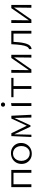

<svg xmlns="http://www.w3.org/2000/svg" viewBox="1618 -2284 674 3949"><g transform="rotate(-90 1954.5 -309.0)"><path d="M376 0V-413H434V0ZM80 0V-413H139V0ZM108 -368V-413H406V-368Z M767 8Q707 8 659.5 -19.5Q612 -47 585 -94.5Q558 -142 558 -202Q558 -266 587 -315Q616 -364 666.5 -392Q717 -420 781 -420Q841 -420 887.5 -393Q934 -366 961.5 -319.5Q989 -273 989 -212Q989 -149 960 -99Q931 -49 881.5 -20.5Q832 8 767 8ZM775 -34Q822 -34 856 -57.5Q890 -81 908 -120Q926 -159 926 -206Q926 -258 906 -297Q886 -336 851.5 -357Q817 -378 773 -378Q727 -378 692.5 -355.5Q658 -333 639.5 -295Q621 -257 621 -208Q621 -156 641 -117Q661 -78 696 -56Q731 -34 775 -34Z M1112 0 1130 -412H1169L1159 0ZM1512 0 1503 -385 1524 -395 1351 -18H1325L1154 -380L1157 -412H1189L1351 -79H1336L1491 -412H1549L1569 0Z M1749 0V-408L1808 -418V0ZM1779 -541Q1759 -541 1747 -553Q1735 -565 1735 -583Q1735 -602 1747 -614Q1759 -626 1779 -626Q1798 -626 1810 -614Q1822 -602 1822 -583Q1822 -565 1810 -553Q1798 -541 1779 -541Z M2100 0V-413H2159V0ZM1931 -368V-413H2328V-368Z M2745 0 2750 -413H2803V0ZM2432 0V-413H2491L2486 0ZM2469 0V-26L2737 -413H2769V-385L2501 0Z M2921 5 2918 -47Q2953 -56 2973 -98Q2993 -140 3004 -218.5Q3015 -297 3020 -413H3072Q3068 -328 3061 -262.5Q3054 -197 3043 -149Q3032 -101 3016 -68.5Q3000 -36 2977 -18Q2954 0 2921 5ZM3238 0V-413H3296V0ZM3051 -368V-413H3263V-368Z M3770 0 3775 -413H3828V0ZM3457 0V-413H3516L3511 0ZM3494 0V-26L3762 -413H3794V-385L3526 0Z"/></g></svg>

Font: Ysabeau Office Light
Style: Regular
Weight: 300
Designer: Christian Thalmann (Catharsis Fonts)
Version: Version 2.001;gftools[0.9.30]; featfreeze: tnum,lnum,ss02